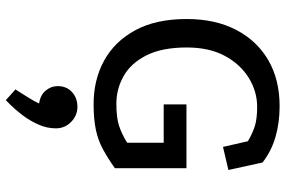

<svg xmlns="http://www.w3.org/2000/svg" viewBox="-176 -469 954 641"><g transform="rotate(90 300.5 -148.0)"><path d="M541 -55Q507 -31 477.5 -15Q448 1 412.5 8.5Q377 16 327 16Q246 16 182 -19Q118 -54 80.5 -123Q43 -192 43 -295Q43 -390 79 -459.5Q115 -529 180 -567Q245 -605 334 -605Q390 -605 437.5 -591Q485 -577 522 -548L547 -434L470 -416L451 -499Q428 -513 403 -521.5Q378 -530 336 -530Q285 -530 239.5 -502Q194 -474 166 -422Q138 -370 138 -295Q138 -213 164 -161Q190 -109 233 -84.5Q276 -60 326 -60Q372 -60 399.5 -69Q427 -78 456 -96V-218H328V-294H541ZM314 309 278 277Q278 277 286 264.5Q294 252 305.5 233.5Q317 215 325 198Q297 194 282 176Q267 158 267 136Q267 106 287 88Q307 70 336 70Q365 70 386.5 91Q408 112 408 142Q408 172 395 201Q382 230 363.5 254Q345 278 330.5 292.5Q316 307 314 309Z"/></g></svg>

Font: Podkova Medium
Style: Regular
Weight: 500
Designer: Ilya Yudin
Foundry: Cyreal (www.cyreal.org)
Version: Version 2.103